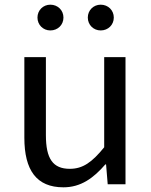

<svg xmlns="http://www.w3.org/2000/svg" viewBox="-20 -787 647 820"><path d="M251 13C325 13 379 -26 430 -85H433L440 0H516V-543H425V-158C373 -94 334 -66 278 -66C206 -66 176 -109 176 -210V-543H84V-199C84 -60 136 13 251 13ZM195 -657C227 -657 251 -681 251 -712C251 -743 227 -767 195 -767C164 -767 140 -743 140 -712C140 -681 164 -657 195 -657ZM410 -657C442 -657 466 -681 466 -712C466 -743 442 -767 410 -767C379 -767 355 -743 355 -712C355 -681 379 -657 410 -657Z"/></svg>

Font: GenYoGothic2 TW R
Style: Regular
Weight: 400
Version: Version 2.100;PS 2.1;hotconv 16.6.51;makeotf.lib2.5.65220 DE